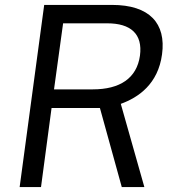

<svg xmlns="http://www.w3.org/2000/svg" viewBox="-20 -762 695 782"><path d="M472 -339C544 -365 624 -420 640 -541C657 -667 589 -742 436 -742H160L60 0H147L190 -322H387L476 0H568ZM200 -398 237 -667H417C512 -667 562 -624 550 -535C537 -443 468 -398 358 -398Z"/></svg>

Font: Cheyenne Sans
Style: Italic
Weight: 400
Italic angle: -8.13011°
Designer: The Public Sans project authors (U.S. Web Design System), Libre Franklin designed by Pablo Impallari and Rodrigo Fuenzal
Foundry: The Cheyenne Sans Project Authors
Version: Version 2.007